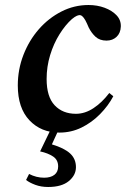

<svg xmlns="http://www.w3.org/2000/svg" viewBox="-20 -515 502 766"><path d="M217 14Q144 14 97.5 -35Q51 -84 51 -174Q51 -238 73.5 -296Q96 -354 135 -398.5Q174 -443 225 -469Q276 -495 333 -495Q368 -495 397.5 -484Q427 -473 445 -454Q463 -435 462 -409Q461 -383 445 -368Q429 -353 405 -353Q378 -353 361.5 -368Q345 -383 334 -405L327 -421Q314 -450 302 -454Q290 -458 267 -439Q241 -416 217.5 -378.5Q194 -341 180 -295Q166 -249 166 -200Q166 -129 198 -95Q230 -61 283 -61Q319 -61 353 -83.5Q387 -106 416 -144L432 -131Q412 -93 379 -59.5Q346 -26 305 -6Q264 14 217 14ZM140 89 183 0H215L187 61Q237 76 260 97.5Q283 119 283 152Q283 184 254.5 207.5Q226 231 172 231Q144 231 121 222.5Q98 214 84 203L96 179Q125 194 156 194Q182 194 197 182.5Q212 171 212 149Q212 123 192 109.5Q172 96 140 89Z"/></svg>

Font: DM Serif Text
Style: Italic
Weight: 400
Italic angle: -12°
Designer: Colophon Foundry, Frank Grießhammer
Foundry: Colophon Foundry
Version: Version 5.100; ttfautohint (v1.8.2)